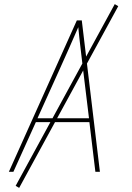

<svg xmlns="http://www.w3.org/2000/svg" viewBox="-20 -834 640 932"><path d="M23 0 353 -735H377L465 0H443L414 -241H154L45 0ZM412 -260 384 -490Q378 -543 371.5 -596Q365 -649 360 -702Q337 -649 313.5 -596Q290 -543 266 -490L162 -260ZM73 78 56 68 537 -814 554 -804Z"/></svg>

Font: Iosevka Aile Thin Oblique
Style: Regular
Weight: 100
Italic angle: -9°
Designer: Belleve Invis
Foundry: Belleve Invis
Version: Version 31.1.0; ttfautohint (v1.8.4)